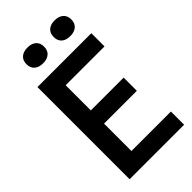

<svg xmlns="http://www.w3.org/2000/svg" viewBox="-284 -1014 1090 1090"><g transform="rotate(-45 261.0 -469.5)"><path d="M61.5 0V-740H494V-634H182V-106H499V0ZM150.5 -326V-432H445.5V-326ZM398 -812.5Q365 -812.5 346.2 -829Q327.5 -845.5 327.5 -875.5Q327.5 -906 346.2 -922.5Q365 -939 398 -939Q431 -939 450 -922.5Q469 -906 469 -875.5Q469 -845.5 450 -829Q431 -812.5 398 -812.5ZM180 -812.5Q147 -812.5 128 -829Q109 -845.5 109 -875.5Q109 -906 128 -922.5Q147 -939 180 -939Q213 -939 231.8 -922.5Q250.5 -906 250.5 -875.5Q250.5 -845.5 231.8 -829Q213 -812.5 180 -812.5Z"/></g></svg>

Font: Encode Sans SC Condensed SemiBold
Style: Regular
Weight: 600
Width: 3
Designer: Multiple Designers
Foundry: Impallari Type
Version: Version 3.002